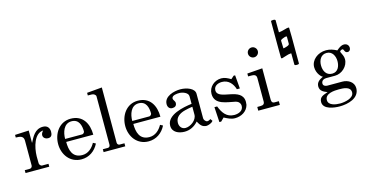

<svg xmlns="http://www.w3.org/2000/svg" viewBox="-108 -1518 4314 2252"><g transform="rotate(-15 2049.5 -392.0)"><path d="M21 -35V0H309V-35H231C216 -35 199 -55 199 -70V-71C199 -78 198 -147 198 -155C200 -267 241 -424 350 -429C338 -417 324 -397 324 -378C324 -345 352 -326 385 -326C425 -326 436 -355 436 -391C436 -439 409 -472 358 -472H356C260 -472 222 -390 186 -321V-472L18 -464V-432C66 -431 113 -428 113 -369V-67C113 -53 102 -35 82 -35Z M478 -229C478 -99 561 15 699 15C791 15 866 -37 908 -121L876 -138C843 -78 791 -31 721 -31C600 -31 576 -131 576 -229H905C905 -363 844 -479 695 -479C557 -479 478 -356 478 -229ZM698 -447C789 -447 809 -365 809 -294C808 -281 793 -266 780 -266H573C573 -345 603 -447 698 -447Z M969 -35V0H1232V-37H1171C1160 -37 1145 -50 1145 -66V-738L962 -722V-690L1012 -689C1034 -689 1058 -671 1058 -654V-69C1058 -48 1048 -35 1030 -35Z M1293 -229C1293 -99 1376 15 1514 15C1606 15 1681 -37 1723 -121L1691 -138C1658 -78 1606 -31 1536 -31C1415 -31 1391 -131 1391 -229H1720C1720 -363 1659 -479 1510 -479C1372 -479 1293 -356 1293 -229ZM1513 -447C1604 -447 1624 -365 1624 -294C1623 -281 1608 -266 1595 -266H1388C1388 -345 1418 -447 1513 -447Z M1951 15C2016 15 2073 -14 2116 -64C2140 -19 2164 15 2217 15C2236 14 2284 0 2297 -25L2279 -50C2268 -43 2252 -35 2240 -35C2219 -35 2199 -62 2199 -81V-379C2199 -446 2103 -479 2027 -479C1952 -479 1828 -447 1828 -351C1828 -318 1846 -290 1882 -290C1914 -290 1936 -305 1936 -339C1936 -363 1913 -376 1913 -398V-399C1915 -437 1980 -440 2006 -440C2042 -440 2112 -418 2112 -372V-280C2014 -268 1803 -230 1803 -96C1803 -15 1881 15 1951 15ZM1899 -105C1899 -177 1957 -211 2020 -227C2041 -232 2087 -243 2112 -245V-149C2112 -82 2032 -25 1972 -25C1926 -25 1899 -62 1899 -105Z M2361 -173 2372 11H2394L2433 -28C2475 -7 2513 15 2562 15C2638 15 2711 -25 2731 -102C2733 -115 2734 -127 2734 -137C2734 -325 2425 -232 2422 -359C2422 -414 2473 -436 2521 -436C2600 -436 2648 -380 2670 -308H2706L2692 -471H2674L2638 -439C2602 -460 2567 -479 2525 -479C2443 -479 2368 -418 2368 -331C2368 -196 2521 -193 2621 -170C2652 -162 2674 -137 2674 -105C2674 -45 2614 -24 2564 -24C2470 -24 2425 -92 2394 -173Z M2847 -45V0H3109V-45H3055C3034 -45 3021 -57 3021 -87V-468L2836 -454V-419H2873C2906 -419 2936 -414 2936 -372V-88C2936 -57 2918 -46 2890 -46ZM2903 -677C2903 -644 2930 -617 2963 -617C2996 -617 3023 -644 3023 -677C3023 -710 2996 -737 2963 -737C2930 -737 2903 -710 2903 -677Z M3321 -630 3318 -724C3318 -732 3333 -741 3363 -751C3369 -754 3377 -756 3386 -756C3390 -756 3393 -755 3396 -754V-665C3396 -658 3392 -653 3383 -648C3374 -643 3363 -639 3351 -636C3338 -632 3328 -630 3321 -630ZM3424 -402C3442 -402 3451 -406 3451 -413C3451 -701 3450 -846 3448 -848C3445 -849 3443 -850 3440 -850C3429 -850 3416 -848 3399 -842C3359 -831 3332 -825 3319 -825C3318 -826 3318 -876 3318 -973C3318 -974 3316 -976 3312 -979C3307 -982 3300 -983 3291 -983C3272 -983 3263 -980 3263 -973C3263 -677 3264 -528 3265 -526C3266 -523 3271 -522 3280 -522C3283 -522 3295 -526 3318 -534C3350 -545 3373 -550 3387 -550C3391 -550 3394 -550 3395 -549C3396 -548 3396 -502 3396 -413C3396 -406 3405 -402 3424 -402Z M3585 94C3585 185 3721 199 3784 199C3883 199 4026 165 4026 41C4026 -33 3956 -74 3887 -74H3706C3683 -74 3656 -85 3656 -112C3656 -145 3683 -162 3713 -163H3823C3907 -163 3986 -236 3986 -321C3986 -359 3969 -381 3955 -415L3954 -418C3954 -430 3975 -440 3985 -440C4007 -440 3998 -393 4038 -393C4061 -393 4075 -412 4075 -434C4075 -468 4051 -490 4018 -490C3981 -490 3954 -466 3926 -443C3883 -465 3845 -479 3797 -479C3695 -479 3612 -409 3612 -323C3612 -243 3670 -190 3681 -190H3682C3682 -189 3681 -188 3681 -188C3639 -168 3600 -144 3600 -92C3600 -37 3644 -17 3689 0C3639 19 3585 28 3585 94ZM3656 89C3656 8 3769 3 3825 3C3874 3 3966 4 3966 76C3966 149 3850 167 3797 167C3746 167 3656 155 3656 89ZM3695 -323C3695 -384 3725 -447 3795 -447C3865 -447 3895 -382 3895 -321C3895 -260 3869 -195 3798 -195C3724 -195 3695 -258 3695 -323Z"/></g></svg>

Font: MusAnalysis
Style: Regular
Weight: 400
Version: Version 2.0